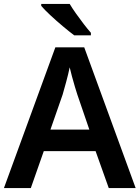

<svg xmlns="http://www.w3.org/2000/svg" viewBox="-20 -958 712 978"><path d="M534 0 467 -188H203L137 0H0L262 -717H409L671 0ZM374 -476Q370 -488 362 -514.5Q354 -541 346.5 -569Q339 -597 335 -615Q328 -581 317 -540.5Q306 -500 299 -476L237 -298H435ZM335 -938Q348 -916 367.5 -888.5Q387 -861 407 -835Q427 -809 443 -791V-778H358Q334 -796 300.5 -824Q267 -852 236.5 -880.5Q206 -909 190 -928V-938Z"/></svg>

Font: Noto Sans Lao UI SemBd
Style: Regular
Weight: 600
Designer: Monotype Design Team
Foundry: Monotype Imaging Inc.
Version: Version 2.000; ttfautohint (v1.8.4.7-5d5b)